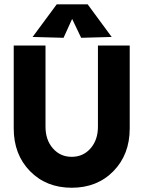

<svg xmlns="http://www.w3.org/2000/svg" viewBox="-20 -862 668 894"><path d="M43.9 -264.2V-649.9H191.9V-272Q191.9 -210.4 226.3 -171.1Q260.7 -131.8 314 -131.8Q367.2 -131.8 401.6 -171.1Q436 -210.4 436 -272V-649.9H584V-264.2Q584 -142.6 508.3 -65.2Q432.6 12.2 314 12.2Q195.3 12.2 119.6 -65.2Q43.9 -142.6 43.9 -264.2ZM131.8 -689.9 244.1 -841.8H388.2L500 -689.9L357.9 -686L315.9 -773.9L275.9 -686Z"/></svg>

Font: Apfel Grotezk
Style: Bold
Weight: 700
Designer: Luigi Gorlero
Foundry: Collletttivo
Version: Version 2.000;FEAKit 1.0